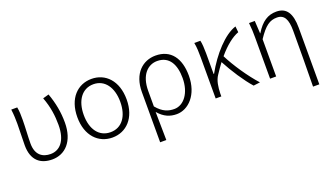

<svg xmlns="http://www.w3.org/2000/svg" viewBox="-68 -1036 2977 1724"><g transform="rotate(-20 1421.0 -174.0)"><path d="M270 13C392 13 488 -80 488 -261C488 -358 471 -451 436 -547L379 -531C416 -433 427 -346 427 -260C427 -107 359 -38 272 -38C199 -38 133 -75 133 -189C133 -253 140 -345 140 -412C140 -457 140 -496 132 -534H75C82 -479 83 -438 83 -395C83 -327 79 -259 79 -191C79 -46 158 13 270 13Z M845 13C977 13 1080 -88 1080 -266C1080 -446 977 -547 845 -547C712 -547 609 -446 609 -266C609 -88 712 13 845 13ZM845 -38C736 -38 670 -127 670 -266C670 -403 736 -496 845 -496C953 -496 1019 -403 1019 -266C1019 -127 953 -38 845 -38Z M1231 199H1290C1289 96 1288 32 1286 -71C1339 -8 1396 13 1459 13C1570 13 1678 -93 1678 -275C1678 -441 1603 -547 1457 -547C1335 -547 1231 -458 1231 -281ZM1454 -38C1401 -38 1346 -52 1288 -123V-271C1288 -426 1367 -496 1454 -496C1570 -496 1618 -403 1618 -274C1618 -132 1544 -38 1454 -38Z M2194 8 2257 0C2173 -93 2083 -227 2030 -332C2099 -414 2168 -468 2228 -490L2222 -547C2112 -513 1983 -371 1896 -213H1892V-412C1892 -457 1889 -508 1882 -534H1824C1833 -490 1834 -438 1834 -395V0H1888V-26C1890 -91 1898 -149 1928 -193C1950 -227 1973 -259 1995 -289C2048 -188 2129 -64 2194 8Z M2692 199H2752V-341C2752 -478 2709 -547 2611 -547C2530 -547 2469 -508 2411 -413H2409L2402 -534H2347C2353 -479 2354 -438 2354 -395V0H2412V-356C2483 -463 2530 -495 2598 -495C2668 -495 2696 -443 2696 -333C2696 -165 2695 22 2692 199Z"/></g></svg>

Font: Noto Sans CJK SC Light
Style: Regular
Weight: 300
Designer: Ryoko NISHIZUKA 西塚涼子 (kana, bopomofo & ideographs); Paul D. Hunt (Latin, Greek & Cyrillic); Sandoll Communications 산돌커뮤니
Foundry: Adobe
Version: Version 2.004;hotconv 1.0.118;makeotfexe 2.5.65603